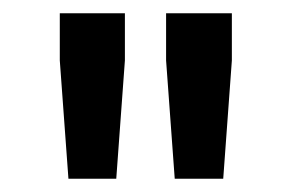

<svg xmlns="http://www.w3.org/2000/svg" viewBox="-20 -708 439 289"><path d="M243 -439 230 -617V-688H329V-617L316 -439ZM83 -439 70 -617V-688H168V-617L155 -439Z"/></svg>

Font: Saira SemiExpanded Medium
Style: Regular
Weight: 500
Width: 6
Designer: Hector Gatti with collaboration of the Omnibus-Type team
Foundry: Omnibus-Type
Version: Version 1.101